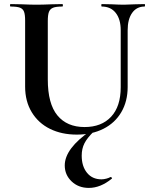

<svg xmlns="http://www.w3.org/2000/svg" viewBox="-20 -645 743 940"><path d="M478 -613Q476 -613 476 -619Q476 -625 478 -625L526 -624Q564 -622 587 -622Q606 -622 642 -624L688 -625Q690 -625 690 -619Q690 -613 688 -613Q649 -613 627 -582Q605 -551 605 -497V-219Q605 -149 574 -96Q543 -43 486.5 -14.5Q430 14 356 14Q282 14 225 -14Q168 -42 135.5 -95.5Q103 -149 103 -221V-544Q103 -574 97.5 -588Q92 -602 77.5 -607.5Q63 -613 32 -613Q29 -613 29 -619Q29 -625 32 -625L85 -624Q131 -622 158 -622Q188 -622 234 -624L285 -625Q288 -625 288 -619Q288 -613 285 -613Q254 -613 239.5 -607Q225 -601 219.5 -586.5Q214 -572 214 -542V-256Q214 -137 261 -80Q308 -23 394 -23Q477 -23 524 -73.5Q571 -124 571 -218V-497Q571 -551 546.5 -582Q522 -613 478 -613ZM380 117Q380 169 406 201Q432 233 477 233Q488 233 501 229.5Q514 226 520 222H522Q525 222 527.5 225Q530 228 527 230Q472 275 415 275Q364 275 330.5 243Q297 211 297 165Q297 82 425 -6L439 -1Q407 30 393.5 56.5Q380 83 380 117Z"/></svg>

Font: Cormorant Garamond
Style: Bold
Weight: 700
Designer: Christian Thalmann (Catharsis Fonts)
Foundry: Catharsis Fonts
Version: Version 4.000